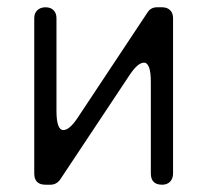

<svg xmlns="http://www.w3.org/2000/svg" viewBox="-20 -507 570 527"><path d="M74 -31V-457Q74 -471 82.5 -479Q91 -487 105 -487Q119 -487 127 -479Q135 -471 135 -457V-203Q135 -150 154 -150Q171 -150 194 -185L385 -473Q394 -487 411 -487H425Q439 -487 447 -479Q455 -471 455 -457V-31Q455 -17 447 -8.5Q439 0 425 0Q394 0 394 -31V-282Q394 -335 375 -335Q358 -335 335 -300L145 -14Q135 0 118 0H105Q74 0 74 -31Z"/></svg>

Font: Higure Gothic
Style: Regular
Weight: 400
Designer: Yoshimichi Ohira
Foundry: Positype
Version: Version 1.000